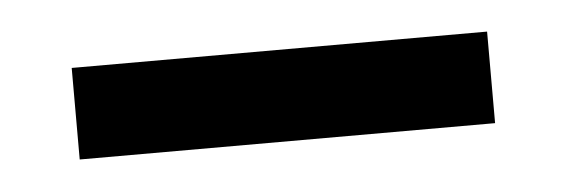

<svg xmlns="http://www.w3.org/2000/svg" viewBox="-24 -624 427 145"><g transform="rotate(-5 189.5 -551.5)"><path d="M32.6 -586.5V-517.1H347.5V-586.5Z"/></g></svg>

Font: Overused Grotesk Light
Style: Regular
Weight: 300
Designer: RandomMaerks
Version: Version 0.005